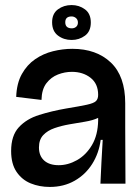

<svg xmlns="http://www.w3.org/2000/svg" viewBox="-20 -726 554 759"><path d="M177 13Q136 13 101.5 -1Q67 -15 45.5 -46.5Q24 -78 24 -129Q24 -190 54.5 -223Q85 -256 134.5 -271.5Q184 -287 241 -297Q296 -306 323.5 -312Q351 -318 359.5 -326.5Q368 -335 368 -351Q368 -395 338 -418.5Q308 -442 264 -442Q236 -442 209 -431.5Q182 -421 163.5 -397Q145 -373 144 -331L44 -343Q46 -397 66.5 -433.5Q87 -470 119 -492Q151 -514 189.5 -523.5Q228 -533 266 -533Q361 -533 418 -479Q475 -425 475 -318V-221Q475 -166 475.5 -110.5Q476 -55 476 0H377Q379 -43 381 -84.5Q383 -126 386 -173H378Q371 -120 344.5 -78Q318 -36 275 -11.5Q232 13 177 13ZM212 -73Q249 -73 284.5 -93Q320 -113 343.5 -152.5Q367 -192 368 -250V-260Q347 -250 316.5 -245Q286 -240 254.5 -234.5Q223 -229 195.5 -219.5Q168 -210 151 -192Q134 -174 134 -143Q134 -110 154.5 -91.5Q175 -73 212 -73ZM263 -568Q232 -568 209 -585.5Q186 -603 186 -638Q186 -672 209 -689Q232 -706 263 -706Q293 -706 316 -689Q339 -672 339 -637Q339 -602 316 -585Q293 -568 263 -568ZM264 -614Q274 -614 281 -620Q288 -626 288 -637Q288 -648 280.5 -654.5Q273 -661 263 -661Q238 -661 238 -638Q238 -614 264 -614Z"/></svg>

Font: Bricolage Grotesque 48pt Medium
Style: Regular
Weight: 500
Designer: Mathieu Triay
Foundry: Atelier Triay
Version: Version 1.000; ttfautohint (v1.8.4.7-5d5b);gftools[0.9.32]